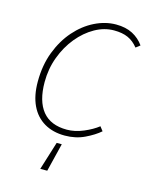

<svg xmlns="http://www.w3.org/2000/svg" viewBox="-103 -559 634 799"><g transform="rotate(15 214.0 -159.0)"><path d="M148 172 186 50H208L178 172ZM210 12Q159 12 121.5 -10Q84 -32 64 -74Q44 -116 44 -176Q44 -247 66 -304.5Q88 -362 124.5 -403.5Q161 -445 206.5 -467.5Q252 -490 298 -490Q340 -490 369.5 -474.5Q399 -459 418 -432L400 -418Q381 -442 356.5 -453Q332 -464 296 -464Q254 -464 214 -441.5Q174 -419 142 -380Q110 -341 91 -290Q72 -239 72 -182Q72 -100 107 -57Q142 -14 212 -14Q247 -14 283.5 -29.5Q320 -45 344 -64L358 -46Q334 -25 295.5 -6.5Q257 12 210 12Z"/></g></svg>

Font: Source Sans 3
Style: Italic
Weight: 200
Italic angle: -11°
Designer: Paul D. Hunt
Foundry: Adobe
Version: Version 3.046;hotconv 1.0.118;makeotfexe 2.5.65603